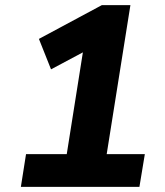

<svg xmlns="http://www.w3.org/2000/svg" viewBox="-20 -725 640 745"><path d="M61 0 81 -127H239L310 -575L390 -569L178 -456L131 -574L375 -705H486L394 -127H542L521 0Z"/></svg>

Font: Nunito Sans 12pt ExtraLight ExtraBold
Style: Italic
Weight: 800
Italic angle: -9°
Version: Version 3.101;gftools[0.9.27]